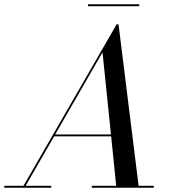

<svg xmlns="http://www.w3.org/2000/svg" viewBox="-65 -879 810 899"><path d="M347 -859V-850H587V-859ZM-45 -9V0H175V-9H55L188.5 -240.5H455.5L479 -9H365V0H655V-9H584L490 -765H481L45 -9ZM415 -634 454.5 -249.5H193.5Z"/></svg>

Font: Bodoni* 24pt
Style: Italic
Weight: 400
Italic angle: -13°
Version: Version 2.3